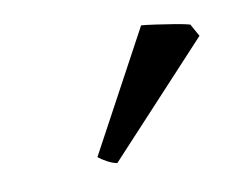

<svg xmlns="http://www.w3.org/2000/svg" viewBox="-39 -738 378 303"><g transform="rotate(-10 150.0 -586.0)"><path d="M127.9 -482.9Q120.1 -484.4 112.1 -488.8Q104 -493.2 98.6 -497.6L202.6 -690.4Q210 -689.9 225.6 -687.7Q241.2 -685.5 256.8 -682.9Q272.5 -680.2 279.3 -678.2L290.5 -658.2Z"/></g></svg>

Font: Namdhinggo
Style: Regular
Weight: 400
Designer: Victor Gaultney
Foundry: SIL International
Version: Version 3.001